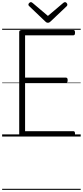

<svg xmlns="http://www.w3.org/2000/svg" viewBox="-20 -1279 776 1799"><path d="M187 0Q173 0 166.5 -5.5Q160 -11 160 -23V-979Q160 -989 167 -993.5Q174 -998 188 -998H667Q675 -998 679 -992.5Q683 -987 683 -973Q683 -959 679 -953.5Q675 -948 667 -948H215V-552H597Q605 -552 609.5 -546.5Q614 -541 614 -528Q614 -514 609.5 -508Q605 -502 597 -502H215V-50H667Q675 -50 679 -44.5Q683 -39 683 -25Q683 -11 679 -5.5Q675 0 667 0ZM589 -1259Q597 -1259 604 -1251.5Q611 -1244 611 -1235Q611 -1232 610 -1229Q609 -1226 606 -1222L454 -1078Q448 -1073 443 -1069.5Q438 -1066 429 -1066Q420 -1066 414.5 -1069.5Q409 -1073 404 -1078L252 -1223Q248 -1227 247 -1230Q246 -1233 246 -1235Q246 -1244 254 -1251.5Q262 -1259 269 -1259Q274 -1259 277.5 -1256.5Q281 -1254 286 -1251L429 -1130L572 -1251Q576 -1254 580 -1256.5Q584 -1259 589 -1259ZM0 490H736V500H0ZM0 -20H736V0H0ZM0 -505H736V-500H0ZM0 -1010H736V-1000H0Z"/></svg>

Font: Playwrite PE Guides
Style: Regular
Weight: 400
Designer: Veronika Burian, José Scaglione
Foundry: TypeTogether
Version: Version 1.003